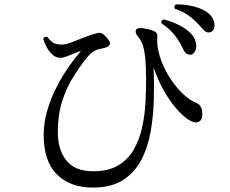

<svg xmlns="http://www.w3.org/2000/svg" viewBox="-20 -839 1040 870"><path d="M401 11Q298 11 238 -48.5Q178 -108 178 -227Q178 -286 195.5 -343Q213 -400 239.5 -450.5Q266 -501 295 -541.5Q324 -582 347 -608Q336 -605 318 -597.5Q300 -590 282.5 -583.5Q265 -577 254 -577Q233 -577 216.5 -592.5Q200 -608 190 -628.5Q180 -649 176 -664Q178 -670 184 -672Q190 -674 195 -672Q203 -659 217 -648Q231 -637 260 -637Q278 -637 305.5 -647.5Q333 -658 364 -670.5Q395 -683 421 -689Q436 -693 447 -684.5Q458 -676 469 -662Q497 -629 441 -619Q419 -616 401.5 -604.5Q384 -593 356 -555Q334 -526 307 -482Q280 -438 261 -378Q242 -318 242 -240Q242 -160 281 -111.5Q320 -63 402 -63Q472 -63 516.5 -90Q561 -117 586.5 -162Q612 -207 624 -262Q636 -317 639 -372.5Q642 -428 642 -476Q642 -543 637.5 -581.5Q633 -620 624.5 -641Q616 -662 604 -675Q591 -691 596 -703Q601 -715 629 -711Q656 -707 675.5 -699Q695 -691 693 -674Q689 -634 703 -587Q717 -540 744 -495.5Q771 -451 805 -417.5Q839 -384 873 -371Q884 -367 891.5 -351.5Q899 -336 896 -311Q894 -292 877.5 -286Q861 -280 835 -296Q806 -315 775.5 -351Q745 -387 719 -434.5Q693 -482 676 -534Q679 -464 677 -388.5Q675 -313 662.5 -242Q650 -171 620 -114Q590 -57 537 -23Q484 11 401 11ZM938 -695Q930 -691 920 -692.5Q910 -694 898 -708Q873 -738 844 -761.5Q815 -785 773 -799Q769 -804 770.5 -810Q772 -816 778 -819Q808 -820 841.5 -813.5Q875 -807 903 -793Q931 -779 944 -755Q955 -735 951.5 -717.5Q948 -700 938 -695ZM846 -591Q838 -590 828.5 -594Q819 -598 811 -614Q795 -649 772.5 -678.5Q750 -708 712 -733Q708 -748 722 -751Q751 -744 782.5 -729.5Q814 -715 837.5 -694.5Q861 -674 867 -648Q873 -626 865 -609.5Q857 -593 846 -591Z"/></svg>

Font: Zen Old Mincho
Style: Regular
Weight: 400
Designer: Yoshimichi Ohira
Foundry: Positype
Version: Version 1.001